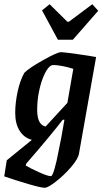

<svg xmlns="http://www.w3.org/2000/svg" viewBox="-47 -707 504 909"><path d="M408 -437 327 20Q323 45 290 83.5Q257 122 218.5 152Q180 182 165 182Q147 182 86 164Q25 146 -27 128L-15 52L104 -45Q68 -54 46.5 -87Q25 -120 25 -173Q25 -218 36 -271Q47 -324 68 -362Q89 -384 156.5 -422Q224 -460 242 -460Q255 -460 318.5 -451Q382 -442 408 -437ZM129 -187Q129 -116 169 -108L272 -220Q281 -269 300 -381Q276 -389 250 -394Q224 -399 209 -399Q200 -399 198 -398Q182 -392 166 -360.5Q150 -329 139.5 -282.5Q129 -236 129 -187ZM231 5Q242 -45 258 -140H250Q189 -61 77 68L75 77Q97 90 138 108.5Q179 127 194 127Q201 127 211 93Q221 59 231 5ZM152 -658 188 -687 272 -604H279L390 -687L418 -656L298 -519H227Z"/></svg>

Font: Grenze Medium
Style: Italic
Weight: 500
Italic angle: -10°
Designer: Renata Polastri
Foundry: Omnibus-Type
Version: Version 1.002; ttfautohint (v1.8)